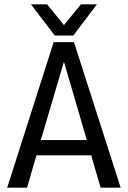

<svg xmlns="http://www.w3.org/2000/svg" viewBox="-20 -860 585 880"><path d="M441 0 398 -148H147L104 0H13L226 -667H319L533 0ZM167 -218H378L273 -577ZM424 -840 316 -697H231L122 -840H196L273 -745L351 -840Z"/></svg>

Font: Epunda Sans
Style: Regular
Weight: 400
Designer: Simon Atzbach
Foundry: typofactur
Version: Version 2.204; ttfautohint (v1.8.4.7-5d5b)